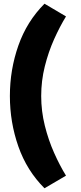

<svg xmlns="http://www.w3.org/2000/svg" viewBox="-20 -885 433 1024"><path d="M332 -797.4Q299.3 -744.1 268.8 -676.3Q238.3 -608.4 219 -531.2Q199.7 -454.1 199.7 -373Q199.7 -292.5 219 -215.1Q238.3 -137.7 268.6 -69.8Q298.8 -2 332 51.8L217.3 119.1Q123 24.9 77.9 -104Q32.7 -232.9 32.7 -373Q32.7 -513.2 77.9 -641.8Q123 -770.5 217.3 -865.2Z"/></svg>

Font: Pinar DS4-ExtraBold
Style: Regular
Weight: 800
Designer: Amin Abedi
Version: Version 2.000